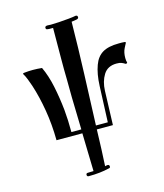

<svg xmlns="http://www.w3.org/2000/svg" viewBox="-134 -785 976 1141"><g transform="rotate(-15 354.0 -214.5)"><path d="M291 -459Q291 -506 291.5 -558Q292 -610 292 -650H276Q272 -650 268 -650Q264 -650 259 -651Q248 -651 248 -662Q248 -673 264 -673Q269 -673 274.5 -672.5Q280 -672 284 -672Q303 -672 334.5 -674Q366 -676 396 -679Q426 -682 439 -685H441Q452 -685 452 -673Q452 -663 435 -661Q418 -659 408 -657Q406 -497 400 -339Q394 -181 388 -24H461L470 -245Q473 -319 492 -370Q509 -417 545 -438.5Q581 -460 645 -460Q655 -460 664 -460Q673 -460 680 -459Q687 -459 687 -453Q687 -453 687 -452.5Q687 -452 686 -451L672 -424Q660 -400 660 -366Q660 -347 664 -338Q665 -337 660.5 -333.5Q656 -330 654 -332Q641 -340 630.5 -344Q620 -348 601 -348Q546 -348 520.5 -307Q495 -266 493 -209L486 0H387Q386 32 385 62.5Q384 93 383 121L378 224Q382 223 386 222Q390 221 394 221Q405 221 405 233Q405 241 397 242Q368 249 336.5 252.5Q305 256 269 256Q258 256 258 245Q258 235 269 235Q278 235 286.5 234.5Q295 234 304 234Q302 178 301 119.5Q300 61 298 0H139Q138 -98 123 -186.5Q108 -275 84 -349Q76 -372 68 -393Q60 -414 50 -430Q49 -431 49 -431.5Q49 -432 49 -432Q49 -435 53 -436Q57 -437 58 -437Q84 -440 111 -440Q139 -440 167 -437Q193 -382 208 -310.5Q223 -239 231 -162Q237 -98 237 -24H298Q297 -75 295.5 -122.5Q294 -170 293 -221.5Q292 -273 292 -336Q292 -351 291.5 -366Q291 -381 291 -397Z"/></g></svg>

Font: Ponomar
Style: Regular
Weight: 400
Version: Version 1.301; ttfautohint (v1.8.4.7-5d5b)